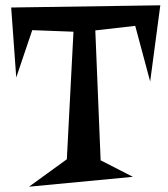

<svg xmlns="http://www.w3.org/2000/svg" viewBox="-20 -684 630 721"><path d="M582 -664.1 543.9 -377.9 487.8 -586.9 337.9 -569.8 357.9 -82 479 -20 88.9 17.1 231 -85.9 255.9 -564.9 101.1 -570.8 41 -393.1 22 -655.8Z"/></svg>

Font: Risque
Style: Regular
Weight: 400
Designer: Astigmatic (AOETI)
Foundry: Astigmatic (AOETI)
Version: Version 1.000